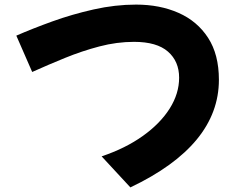

<svg xmlns="http://www.w3.org/2000/svg" viewBox="-20 -770 1040 835"><path d="M547 45 422 -90Q526 -125 601.5 -179Q677 -233 718 -298Q759 -363 759 -432Q759 -503 710.5 -545.5Q662 -588 563 -588Q488 -588 412 -568Q336 -548 262.5 -518Q189 -488 120 -457L51 -615Q122 -646 208 -677Q294 -708 387.5 -729Q481 -750 572 -750Q675 -750 756.5 -714Q838 -678 885 -605.5Q932 -533 932 -423Q932 -138 547 45Z"/></svg>

Font: Mochiy Pop One
Style: Regular
Weight: 400
Designer: FONTDASU
Foundry: FONTDASU / Google Inc. / Adobe
Version: Version 2.000